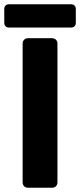

<svg xmlns="http://www.w3.org/2000/svg" viewBox="-32 -879 375 899"><path d="M99 0Q88 0 81 -7Q74 -14 74 -25V-675Q74 -686 81 -693Q88 -700 99 -700H212Q223 -700 230 -693Q237 -686 237 -675V-25Q237 -14 230 -7Q223 0 212 0ZM10 -750Q0 -750 -6 -756Q-12 -762 -12 -773V-837Q-12 -847 -6 -853Q0 -859 10 -859H300Q311 -859 317 -853Q323 -847 323 -837V-773Q323 -762 317 -756Q311 -750 300 -750Z"/></svg>

Font: Rubik SemiBold
Style: Regular
Weight: 600
Designer: Hubert and Fischer
Foundry: Hubert and Fischer
Version: Version 2.300;gftools[0.9.30]